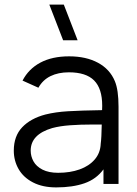

<svg xmlns="http://www.w3.org/2000/svg" viewBox="-20 -800 596 835"><path d="M257.5 -780 317.5 -625H254.5L194.5 -780ZM495.5 -335.5V0H430V-63.5Q399 -21 347.5 -3Q296 15 224.5 15Q165.5 15 123.8 -6.5Q82 -28 61 -64.5Q40 -101 40 -145Q40 -208 76.5 -246.5Q113 -285 177.5 -302Q221.5 -313 276 -316.2Q330.5 -319.5 424 -321Q424.5 -327.5 424.5 -340Q424.5 -415 389.2 -450.2Q354 -485.5 279.5 -485.5Q233.5 -485.5 199.8 -469Q166 -452.5 147 -418.5L78 -449.5Q104.5 -500.5 155.8 -527.8Q207 -555 280.5 -555Q354.5 -555 406.2 -527Q458 -499 479.5 -447Q495.5 -409 495.5 -335.5ZM418 -175Q421.5 -200 422.5 -258.5H384.5Q328.5 -258.5 284.5 -255.2Q240.5 -252 207 -243Q113.5 -215.5 113.5 -145Q113.5 -120 125.8 -98Q138 -76 165 -62.2Q192 -48.5 233 -48.5Q285 -48.5 326.2 -63.2Q367.5 -78 392 -106.5Q416.5 -135 418 -175Z"/></svg>

Font: CCSD_manrope
Style: Regular
Weight: 400
Designer: Mikhail Sharanda
Foundry: Mikhail Sharanda
Version: Version 4.503